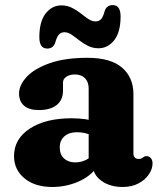

<svg xmlns="http://www.w3.org/2000/svg" viewBox="-20 -716 622 749"><path d="M341.9 -74.6V-89.4L325.9 -95.6V-370.5Q325.9 -396.2 311.6 -410.9Q297.2 -425.5 272.2 -425.5Q251.5 -425.5 238.6 -416.6Q225.7 -407.7 225.7 -393.9V-362.1Q225.7 -326.1 201.2 -306.4Q176.7 -286.7 131.5 -286.7Q92.9 -286.7 73.6 -303.9Q54.3 -321 54.3 -351.1Q54.3 -384 84.1 -416.1Q113.9 -448.2 173.4 -469.3Q232.9 -490.5 321.2 -490.5Q411.7 -490.5 456.1 -452.2Q500.5 -414 500.5 -348.7V-117.2Q500.5 -108.6 505.2 -102.2Q510 -95.9 520.4 -95.9Q526.9 -95.9 530.7 -97.6Q534.6 -99.4 537.7 -101.7Q540.5 -103.7 543.4 -105.3Q546.3 -107 550.4 -107Q562.1 -107 568.6 -99Q575.1 -91 575.1 -78.8Q575.1 -57 560.7 -35.7Q546.4 -14.4 520.3 -0.5Q494.2 13.4 458.5 13.4Q408.7 13.4 375.3 -10.9Q341.9 -35.3 341.9 -74.6ZM34.7 -107.1Q34.7 -174 96.2 -214.3Q157.6 -254.6 259.6 -254.6Q289.2 -254.6 314 -250.8Q338.9 -247 355.3 -240L338.1 -187.6Q324.7 -193.7 310.6 -197Q296.5 -200.2 280 -200.2Q249.5 -200.2 231.3 -184.2Q213.1 -168.2 213.1 -141.3Q213.1 -113.3 229.8 -97.9Q246.5 -82.5 273.1 -82.5Q295.8 -82.5 315 -92Q334.2 -101.6 346.1 -116.3L358.9 -64.9Q332.2 -27.4 284.6 -7Q237 13.4 183.7 13.4Q116.3 13.4 75.5 -20.3Q34.7 -54 34.7 -107.1ZM364.3 -527.7Q342.1 -527.7 323.3 -537.1Q304.6 -546.4 288.7 -559Q272.9 -571.6 258.8 -581Q244.8 -590.3 231.3 -590.3Q217.4 -590.3 209.2 -580.4Q201 -570.5 195.4 -549.5Q187.4 -526.6 164.2 -526.6Q133.5 -526.6 133.5 -571.1Q133.5 -632.2 158.2 -663.6Q182.9 -695 219.6 -695Q241.8 -695 260.5 -685.6Q279.3 -676.3 295.1 -663.7Q311 -651.1 325 -641.7Q339.1 -632.4 352.7 -632.4Q367.5 -632.4 375.4 -642.6Q383.3 -652.8 388.5 -673.5Q396.5 -696.1 419.8 -696.1Q450.4 -696.1 450.4 -651.9Q450.4 -590.4 425.5 -559Q400.6 -527.7 364.3 -527.7Z"/></svg>

Font: Fraunces SuperSoft Wonky
Style: Regular
Weight: 900
Version: Version 1.000;[b76b70a41]